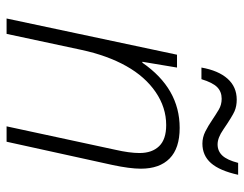

<svg xmlns="http://www.w3.org/2000/svg" viewBox="-102 -660 761 598"><g transform="rotate(90 279.0 -360.5)"><path d="M373 0 445.8 -337.9Q456.1 -382.8 456.1 -414.1Q456.1 -453.1 434.8 -475.1Q413.6 -497.1 369.1 -497.1Q314.5 -497.1 266.4 -464.4Q218.3 -431.6 185.3 -372.8Q152.3 -314 134.8 -232.9L85 0H37.1L149.9 -530.8H189.9L171.9 -422.9H174.8Q254.9 -539.1 377.9 -539.1Q441.4 -539.1 473.1 -507.8Q504.9 -476.6 504.9 -418Q504.9 -383.8 493.2 -329.1L420.9 0ZM426.8 -609.9Q407.2 -609.9 388.9 -619.1Q370.6 -628.4 352.1 -641.1Q335.4 -652.3 320.6 -661.1Q305.7 -669.9 287.1 -669.9Q265.1 -669.9 251 -656Q236.8 -642.1 226.1 -606.9H189.9Q199.2 -659.7 224.6 -688.2Q250 -716.8 290 -716.8Q310.1 -716.8 325.9 -710Q341.8 -703.1 383.3 -674.8Q408.7 -657.2 429.2 -657.2Q450.2 -657.2 464.1 -672.1Q478 -687 486.8 -721.2H523.9Q511.2 -663.6 487.5 -636.7Q463.9 -609.9 426.8 -609.9Z"/></g></svg>

Font: CAA NEO Sans Light
Style: Italic
Weight: 300
Italic angle: -12°
Version: Version 1.10